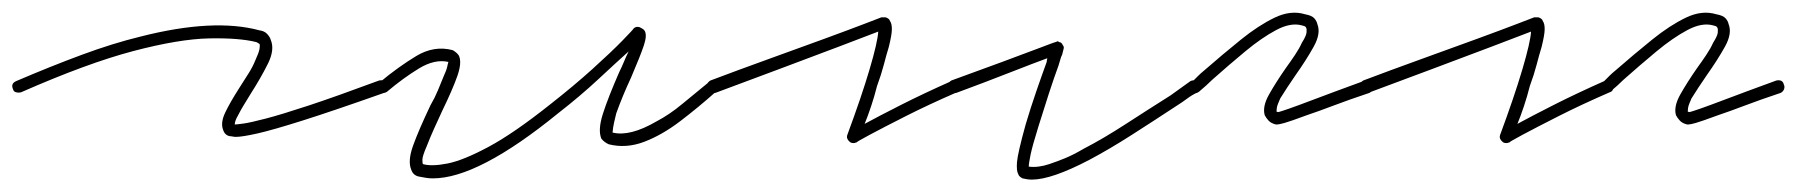

<svg xmlns="http://www.w3.org/2000/svg" viewBox="-30 -280 2901 310"><path d="M351 -59Q348 -59 346 -59.5Q344 -60 342 -60Q333 -61 330 -71Q326 -82 333.5 -98Q341 -114 357 -139Q364 -150 371 -161Q378 -172 382 -182Q388 -195 389 -201Q390 -207 389 -209Q389 -209 387.5 -210Q386 -211 384 -212Q356 -219 307.5 -218Q259 -217 185 -197.5Q111 -178 4 -131Q0 -130 -4 -131Q-8 -132 -9 -136Q-13 -145 -4 -149Q52 -173 102 -191.5Q152 -210 197 -221Q315 -251 389 -231Q397 -230 401.5 -225Q406 -220 407 -216Q414 -200 402.5 -177Q391 -154 375 -129Q369 -119 364 -111Q359 -103 355 -95Q351 -88 350 -84.5Q349 -81 349 -79Q352 -79 363 -80.5Q374 -82 399 -88.5Q424 -95 468 -109.5Q512 -124 582 -150Q593 -152 596 -144Q598 -133 590 -130Q508 -101 459 -85.5Q410 -70 385.5 -64.5Q361 -59 351 -59Z M669 8Q662 8 657 7Q652 6 646 5Q637 3 634 -6Q628 -20 637 -45Q646 -70 665 -110Q672 -122 677 -134Q682 -146 686 -156Q691 -167 692 -172Q693 -177 694 -180Q672 -185 646.5 -169.5Q621 -154 595 -132Q588 -127 581 -134Q579 -136 579 -140.5Q579 -145 583 -147Q613 -172 642 -189.5Q671 -207 701 -199Q708 -195 711 -190Q716 -179 708.5 -157.5Q701 -136 684 -101Q677 -86 670.5 -71.5Q664 -57 659 -44Q652 -28 652 -22Q652 -16 653 -15Q667 -11 692.5 -16Q718 -21 759 -43Q800 -65 859 -112Q896 -141 926.5 -168.5Q957 -196 975 -214.5Q993 -233 993 -234Q997 -238 1003 -236Q1005 -235 1007.5 -233.5Q1010 -232 1011 -230Q1015 -223 1009.5 -206.5Q1004 -190 989 -155Q982 -140 976 -125.5Q970 -111 965 -97Q961 -81 960 -74.5Q959 -68 959 -66Q987 -59 1030 -84Q1051 -95 1072 -112.5Q1093 -130 1114 -147Q1121 -154 1128 -146Q1134 -138 1126 -132Q1098 -107 1068.5 -84.5Q1039 -62 1010 -51Q981 -40 953 -47Q946 -50 941 -56Q935 -70 943.5 -96.5Q952 -123 970 -164Q974 -172 977.5 -180.5Q981 -189 985 -197Q966 -180 936.5 -152.5Q907 -125 871 -97Q742 8 669 8Z M1348 -49Q1344 -49 1342 -51Q1336 -56 1338 -62Q1361 -124 1374 -168Q1387 -212 1388 -229Q1370 -222 1326.5 -205.5Q1283 -189 1229.5 -169Q1176 -149 1125 -130Q1114 -128 1111 -136Q1109 -145 1117 -150Q1162 -167 1210.5 -184.5Q1259 -202 1300 -217Q1341 -232 1367 -242Q1393 -252 1393 -252H1400Q1406 -250 1407 -246Q1410 -242 1410 -233Q1410 -224 1405 -204Q1401 -191 1397 -175.5Q1393 -160 1386 -141Q1382 -125 1376.5 -108.5Q1371 -92 1366 -80Q1388 -92 1424.5 -110.5Q1461 -129 1506 -149Q1515 -153 1520 -144Q1522 -140 1520.5 -136Q1519 -132 1515 -131Q1469 -111 1432.5 -92.5Q1396 -74 1374.5 -62.5Q1353 -51 1353 -50Q1352 -50 1351 -49.5Q1350 -49 1348 -49Z M1636 10Q1629 10 1621 8Q1615 5 1614 1Q1611 -4 1612 -18Q1613 -32 1626 -79Q1634 -106 1643.5 -133.5Q1653 -161 1660 -180Q1660 -182 1660.5 -183.5Q1661 -185 1661 -186Q1639 -178 1599.5 -162.5Q1560 -147 1514 -130Q1503 -128 1500 -136Q1498 -145 1506 -150Q1550 -166 1588 -180Q1626 -194 1649.5 -203Q1673 -212 1674 -212Q1675 -212 1676.5 -213Q1678 -214 1680 -212Q1684 -212 1686 -207Q1688 -205 1687.5 -202Q1687 -199 1685 -192Q1683 -188 1682 -184Q1681 -180 1679 -174Q1672 -155 1663.5 -129Q1655 -103 1647 -77Q1637 -45 1634 -30.5Q1631 -16 1631 -11Q1646 -9 1664 -15Q1676 -19 1689.5 -24.5Q1703 -30 1720 -40Q1751 -56 1786.5 -79Q1822 -102 1860 -126Q1868 -132 1876 -137.5Q1884 -143 1892 -149Q1896 -151 1900.5 -150Q1905 -149 1906 -145Q1913 -138 1904 -131Q1895 -127 1887 -121Q1879 -115 1871 -110Q1833 -85 1797 -62Q1761 -39 1729 -22Q1668 10 1636 10Z M2032 -79H2030Q2022 -81 2018 -85.5Q2014 -90 2012 -94Q2008 -108 2019 -127.5Q2030 -147 2046 -170Q2054 -181 2061 -191.5Q2068 -202 2072 -211Q2079 -222 2079.5 -227.5Q2080 -233 2079 -235Q2079 -235 2078 -236.5Q2077 -238 2072 -239Q2054 -244 2030.5 -231.5Q2007 -219 1980.5 -197Q1954 -175 1927 -151Q1923 -147 1917.5 -142Q1912 -137 1906 -132Q1898 -126 1892 -134Q1890 -136 1890 -140.5Q1890 -145 1894 -147Q1899 -152 1904 -157Q1909 -162 1914 -166Q1945 -193 1973.5 -216Q2002 -239 2028 -251.5Q2054 -264 2077 -257Q2088 -255 2092 -250.5Q2096 -246 2097 -241Q2103 -226 2091 -204.5Q2079 -183 2062 -159Q2055 -149 2048.5 -139Q2042 -129 2037 -121Q2032 -110 2031.5 -105.5Q2031 -101 2031 -100Q2031 -100 2032 -99.5Q2033 -99 2034 -99Q2038 -100 2051 -104.5Q2064 -109 2093 -120Q2122 -131 2174 -150Q2184 -152 2186 -144Q2188 -140 2186.5 -136Q2185 -132 2181 -130Q2148 -119 2123 -109.5Q2098 -100 2080 -94Q2053 -84 2044 -81.5Q2035 -79 2032 -79Z M2402 -49Q2398 -49 2396 -51Q2390 -56 2392 -62Q2415 -124 2428 -168Q2441 -212 2442 -229Q2424 -222 2380.5 -205.5Q2337 -189 2283.5 -169Q2230 -149 2179 -130Q2168 -128 2165 -136Q2163 -145 2171 -150Q2216 -167 2264.5 -184.5Q2313 -202 2354 -217Q2395 -232 2421 -242Q2447 -252 2447 -252H2454Q2460 -250 2461 -246Q2464 -242 2464 -233Q2464 -224 2459 -204Q2455 -191 2451 -175.5Q2447 -160 2440 -141Q2436 -125 2430.5 -108.5Q2425 -92 2420 -80Q2442 -92 2478.5 -110.5Q2515 -129 2560 -149Q2569 -153 2574 -144Q2576 -140 2574.5 -136Q2573 -132 2569 -131Q2523 -111 2486.5 -92.5Q2450 -74 2428.5 -62.5Q2407 -51 2407 -50Q2406 -50 2405 -49.5Q2404 -49 2402 -49Z M2696 -79H2694Q2686 -81 2682 -85.5Q2678 -90 2676 -94Q2672 -108 2683 -127.5Q2694 -147 2710 -170Q2718 -181 2725 -191.5Q2732 -202 2736 -211Q2743 -222 2743.5 -227.5Q2744 -233 2743 -235Q2743 -235 2742 -236.5Q2741 -238 2736 -239Q2718 -244 2694.5 -231.5Q2671 -219 2644.5 -197Q2618 -175 2591 -151Q2587 -147 2581.5 -142Q2576 -137 2570 -132Q2562 -126 2556 -134Q2554 -136 2554 -140.5Q2554 -145 2558 -147Q2563 -152 2568 -157Q2573 -162 2578 -166Q2609 -193 2637.5 -216Q2666 -239 2692 -251.5Q2718 -264 2741 -257Q2752 -255 2756 -250.5Q2760 -246 2761 -241Q2767 -226 2755 -204.5Q2743 -183 2726 -159Q2719 -149 2712.5 -139Q2706 -129 2701 -121Q2696 -110 2695.5 -105.5Q2695 -101 2695 -100Q2695 -100 2696 -99.5Q2697 -99 2698 -99Q2702 -100 2715 -104.5Q2728 -109 2757 -120Q2786 -131 2838 -150Q2848 -152 2850 -144Q2852 -140 2850.5 -136Q2849 -132 2845 -130Q2812 -119 2787 -109.5Q2762 -100 2744 -94Q2717 -84 2708 -81.5Q2699 -79 2696 -79Z"/></svg>

Font: Redacted Script Light
Style: Regular
Weight: 300
Designer: Christian Naths
Foundry: Christian Naths
Version: Version 1.001; ttfautohint (v1.8.3)